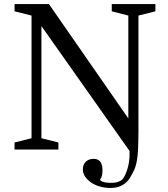

<svg xmlns="http://www.w3.org/2000/svg" viewBox="-20 -740 833 950"><path d="M136 -663V-56L52 -35V0H269V-35L185 -56V-611L621 7V24Q621 44 618.5 60.5Q616 77 612 91Q608 105 603 117Q598 129 592 139Q586 150 572.5 156.5Q559 163 545 164Q516 166 496.5 161.5Q477 157 475 149Q483 138 485 126.5Q487 115 487 101Q487 75 476.5 60.5Q466 46 443 46Q420 46 405 59.5Q390 73 390 99Q390 118 401.5 134.5Q413 151 431.5 163.5Q450 176 474.5 183Q499 190 526 190Q550 190 567.5 184Q585 178 599 167Q613 156 623.5 139Q634 122 644 101Q656 74 660.5 31.5Q665 -11 665 -85V-663L749 -684V-720H533V-684L615 -663V-154L222 -720H52V-684Z"/></svg>

Font: GradeGX
Style: Regular
Weight: 100
Width: 1
Designer: Adam Twardoch
Foundry: Adam Twardoch
Version: Version 2.002; DEVELOPMENT